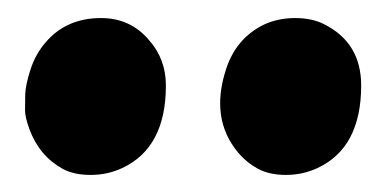

<svg xmlns="http://www.w3.org/2000/svg" viewBox="-20 -851 435 217"><path d="M338.9 -661.1Q322.3 -653.3 303.2 -653.3Q284.2 -653.3 271.2 -660.4Q258.3 -667.5 249 -678.7Q217.3 -716.8 235.4 -772.5Q246.6 -807.6 278.3 -823.2Q294.4 -830.6 313.5 -830.6Q332.5 -830.6 346.2 -823.7Q388.2 -802.7 388.2 -754.4Q388.2 -684.1 338.9 -661.1ZM118.2 -661.1Q101.6 -653.3 82.5 -653.3Q63.5 -653.3 50.8 -660.2Q24.4 -674.8 13.2 -705.1Q8.3 -718.8 8.3 -726.1Q8.3 -733.4 8.5 -744.1Q8.8 -754.9 14.4 -772.2Q20 -789.6 31.2 -802.7Q54.7 -830.6 94.2 -830.6Q127.4 -830.6 148.4 -805.7Q167.5 -784.2 167.5 -754.4Q167.5 -684.1 118.2 -661.1Z"/></svg>

Font: Merriweather
Style: Heavy Italic
Weight: 900
Italic angle: -7°
Designer: Eben Sorkin
Foundry: Eben Sorkin
Version: Version 1.001